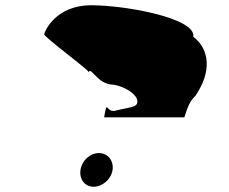

<svg xmlns="http://www.w3.org/2000/svg" viewBox="-20 -710 871 730"><path d="M148 -580C146 -570 318 -444 317 -436C328 -457 350 -388 412 -388C448 -382 490 -359 500 -335C512 -300 476 -304 422 -290C383 -276 388 -340 376 -264H681C696 -311 702 -324 723 -346C785 -436 778 -522 715 -570C726 -641 458 -690 327 -690C191 -690 150 -591 148 -580ZM286 -64C281 -29 302 0 336 0C370 0 403 -29 408 -64C413 -99 390 -128 356 -128C322 -128 291 -99 286 -64Z"/></svg>

Font: Ampere
Style: SCUltExtIta
Weight: 400
Version: Version 1